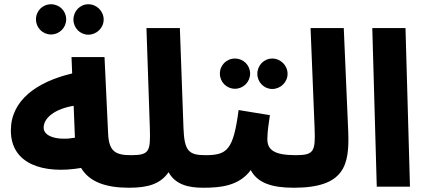

<svg xmlns="http://www.w3.org/2000/svg" viewBox="-20 -877 2002 902"><path d="M395 -714C434 -714 467 -746 467 -785C467 -825 434 -857 395 -857C356 -857 325 -825 325 -785C325 -746 356 -714 395 -714ZM220 -715C259 -715 291 -747 291 -786C291 -826 259 -857 220 -857C180 -857 149 -826 149 -786C149 -747 180 -715 220 -715ZM675 -73C675 -115 652 -148 596 -148C523 -148 492 -165 488 -248L471 -609H316L319 -532C151 -492 31 -405 31 -264C31 -105 185 -58 361 -88C400 -22 478 5 586 5C644 5 675 -27 675 -73ZM185 -277C185 -325 241 -366 326 -380L332 -230C254 -216 185 -234 185 -277Z M1023 -73C1023 -115 1000 -148 944 -148C866 -148 846 -169 842 -275L825 -745H668L684 -274C687 -167 683 -148 596 -148L586 5C674 5 733 -12 772 -68C804 -9 867 5 934 5C992 5 1023 -27 1023 -73Z M1259 -459C1298 -459 1331 -491 1331 -530C1331 -570 1298 -602 1259 -602C1220 -602 1189 -570 1189 -530C1189 -491 1220 -459 1259 -459ZM1084 -460C1123 -460 1155 -492 1155 -531C1155 -571 1123 -602 1084 -602C1044 -602 1013 -571 1013 -531C1013 -492 1044 -460 1084 -460ZM1449 -73C1449 -115 1426 -148 1370 -148C1266 -148 1236 -174 1236 -224C1236 -261 1244 -306 1248 -336L1101 -360C1076 -171 1047 -148 944 -148L934 5C1015 5 1103 -3 1158 -78C1189 -19 1254 5 1360 5C1419 5 1449 -27 1449 -73Z M1360 5C1598 5 1622 -100 1616 -258L1595 -745H1439L1458 -274C1462 -167 1456 -148 1370 -148Z M1750 0H1906L1885 -745H1729Z"/></svg>

Font: Noto Sans Arabic UI Extra
Style: Regular
Weight: 800
Designer: Nadine Chahine - Monotype Design Team
Foundry: Monotype Imaging Inc.
Version: Version 1.900